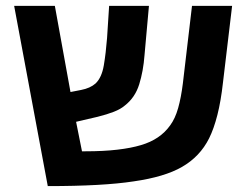

<svg xmlns="http://www.w3.org/2000/svg" viewBox="-20 -626 845 651"><path d="M142 5 28 -606H166L219 -314L255 -321Q286 -327 304 -343Q325 -363 332 -404.5Q339 -446 343 -497L350 -606H485L470 -439Q466 -385 452 -340Q438 -295 403 -268Q389 -256 366 -247Q343 -238 311 -230L238 -213L258 -113H270Q331 -113 378 -118.5Q425 -124 458 -134Q523 -153 557 -201Q574 -224 584 -259.5Q594 -295 600 -343L631 -606H767L736 -346Q729 -283 717 -236Q705 -189 689 -157Q658 -95 597 -60Q538 -26 433 -11Q381 -3 308.5 1Q236 5 142 5Z"/></svg>

Font: Noto Sans Hebrew Droid
Style: Regular
Weight: 400
Designer: Monotype Design Team
Foundry: Monotype Imaging Inc.
Version: Version 1.100